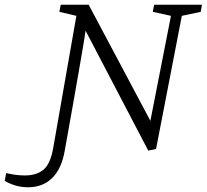

<svg xmlns="http://www.w3.org/2000/svg" viewBox="-153 -630 874 812"><path d="M-34 162Q-64 162 -89.5 154Q-115 146 -133 135L-127 102Q-110 106 -90 109Q-70 112 -48 112Q1 112 30.5 88Q60 64 72 -4L170 -563L98 -580L104 -610H222L483 -119L570 -563L493 -580L499 -610H701L696 -580L616 -563L507 0L474 7L209 -500Q207 -487 203.5 -464.5Q200 -442 193.5 -405Q187 -368 177.5 -312.5Q168 -257 154 -178.5Q140 -100 121 6Q108 83 68 122.5Q28 162 -34 162Z"/></svg>

Font: Manuale Light
Style: Italic
Weight: 300
Italic angle: -11°
Version: Version 1.002